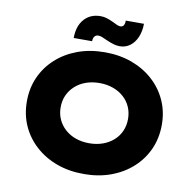

<svg xmlns="http://www.w3.org/2000/svg" viewBox="-97 -1022 1147 1131"><g transform="rotate(10 476.5 -456.5)"><path d="M477 10Q388 10 314.5 -17Q241 -44 186.5 -93.5Q132 -143 102.5 -209Q73 -275 73 -354Q73 -433 102.5 -499Q132 -565 186.5 -614.5Q241 -664 314.5 -691Q388 -718 477 -718Q565 -718 638.5 -691Q712 -664 766.5 -614.5Q821 -565 850.5 -499Q880 -433 880 -355Q880 -276 850.5 -209.5Q821 -143 766.5 -93.5Q712 -44 638.5 -17Q565 10 477 10ZM477 -174Q520 -174 557 -187Q594 -200 621.5 -224.5Q649 -249 663.5 -282Q678 -315 678 -354Q678 -393 663.5 -426Q649 -459 621.5 -483.5Q594 -508 557 -521Q520 -534 477 -534Q433 -534 396 -521Q359 -508 331.5 -483Q304 -458 289.5 -425.5Q275 -393 275 -354Q275 -315 289.5 -282.5Q304 -250 331.5 -225Q359 -200 396 -187Q433 -174 477 -174ZM555 -768Q537 -768 518 -773.5Q499 -779 474 -790Q455 -799 443 -803.5Q431 -808 421 -808Q406 -808 398 -797.5Q390 -787 390 -769H280Q280 -840 316.5 -881.5Q353 -923 414 -923Q430 -923 446.5 -919Q463 -915 493 -901Q510 -892 520 -888Q530 -884 539 -884Q552 -884 558.5 -895Q565 -906 564 -923H673Q673 -880 658.5 -844.5Q644 -809 617 -788.5Q590 -768 555 -768Z"/></g></svg>

Font: Lexend Exa ExtraBold
Style: Regular
Weight: 800
Designer: Bonnie Shaver-Troup, Thomas Jockin
Foundry: Lexend
Version: Version 1.007